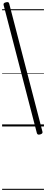

<svg xmlns="http://www.w3.org/2000/svg" viewBox="-20 -1197 436 1817"><path d="M361 75Q347 79 339.5 76Q332 73 329 63L14 -1150Q12 -1160 17 -1166Q22 -1172 36 -1175Q49 -1179 57 -1176Q65 -1173 67 -1163L382 50Q384 59 379 65Q374 71 361 75ZM0 590H396V600H0ZM0 -20H396V0H0ZM0 -505H396V-500H0ZM0 -1110H396V-1100H0Z"/></svg>

Font: Playwrite FR Moderne Guides
Style: Regular
Weight: 400
Designer: Veronika Burian, José Scaglione
Foundry: TypeTogether
Version: Version 1.003